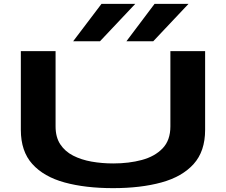

<svg xmlns="http://www.w3.org/2000/svg" viewBox="-20 -965 1171 995"><path d="M88 -292V-700H268V-310Q268 -254 292.5 -217Q317 -180 359 -158.5Q401 -137 454.5 -127.5Q508 -118 567 -118Q648 -118 715 -136Q782 -154 822.5 -196Q863 -238 863 -310V-700H1043V-292Q1043 -181 983.5 -115Q924 -49 816.5 -19.5Q709 10 566 10Q422 10 314.5 -19.5Q207 -49 147.5 -115Q88 -181 88 -292ZM635 -751 781 -945H957L774 -751ZM359 -751 506 -945H681L498 -751Z"/></svg>

Font: Georama ExtraExtended SemiBold
Style: Regular
Weight: 600
Width: 8
Designer: Jean-Baptiste Levee
Foundry: Production Type
Version: Version 1.000